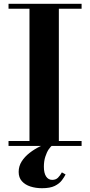

<svg xmlns="http://www.w3.org/2000/svg" viewBox="-20 -770 476 1013"><path d="M25 0V-26H135.5V-724H25V-750H410.5V-724H290.5V-26H410.5V0ZM201.5 223Q168.5 223 140.5 214Q112.5 205 95.5 186Q78.5 167 78.5 137Q78.5 107 94.2 82Q110 57 136 36.8Q162 16.5 192.2 2Q222.5 -12.5 251 -21L258.5 -4.5Q248 1.5 237.2 17.5Q226.5 33.5 219 57Q211.5 80.5 211.5 109.5Q211.5 143 223.2 161Q235 179 255.5 179Q274.5 179 286 167.5Q297.5 156 306.5 139.5L326 150.5Q319 164.5 306.2 181.5Q293.5 198.5 269 210.8Q244.5 223 201.5 223Z"/></svg>

Font: Bodoni Moda 9pt
Style: Bold
Weight: 700
Designer: Owen Earl
Foundry: indestructible type
Version: Version 2.005